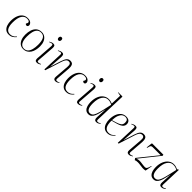

<svg xmlns="http://www.w3.org/2000/svg" viewBox="415 -2418 4084 4084"><g transform="rotate(45 2457.0 -376.5)"><path d="M261 -523Q326 -523 358 -494.5Q390 -466 390 -435Q390 -413 379 -401Q368 -389 352 -389Q327 -389 313 -411L324 -430Q344 -464 325 -484.5Q306 -505 258 -505Q185 -505 141 -437Q97 -369 97 -226Q97 -10 233 -10Q270 -10 305 -26Q340 -42 373 -82L383 -74Q355 -37 315.5 -11.5Q276 14 217 14Q157 14 118.5 -18.5Q80 -51 62 -105Q44 -159 44 -223Q44 -312 70 -379.5Q96 -447 144.5 -485Q193 -523 261 -523Z M653 14Q596 14 555 -17.5Q514 -49 492 -105Q470 -161 470 -234Q470 -313 491.5 -378.5Q513 -444 560 -483.5Q607 -523 684 -523Q738 -523 780 -493.5Q822 -464 846 -409.5Q870 -355 870 -279Q870 -222 857.5 -169Q845 -116 819 -75Q793 -34 751.5 -10Q710 14 653 14ZM658 -4Q716 -4 750.5 -39Q785 -74 801 -136Q817 -198 817 -278Q817 -390 785 -447.5Q753 -505 679 -505Q621 -505 587 -470Q553 -435 538 -373.5Q523 -312 523 -232Q523 -120 558 -62Q593 -4 658 -4Z M1016 -693Q1016 -716 1027.5 -729.5Q1039 -743 1057 -743Q1097 -743 1097 -696Q1097 -675 1086 -660.5Q1075 -646 1056 -646Q1039 -646 1027.5 -658.5Q1016 -671 1016 -693ZM1035 -445Q1037 -475 1031.5 -488Q1026 -501 1008 -501Q983 -501 942 -481L937 -491Q963 -507 984 -515Q1005 -523 1031 -523Q1067 -523 1076.5 -501Q1086 -479 1084 -445L1055 -56Q1053 -30 1060.5 -21Q1068 -12 1082 -12Q1097 -12 1113.5 -16Q1130 -20 1149 -31L1155 -22Q1135 -6 1112.5 4Q1090 14 1063 14Q1028 14 1016.5 -7.5Q1005 -29 1007 -60Z M1712 -22Q1696 -9 1672 2.5Q1648 14 1620 14Q1590 14 1575.5 -4.5Q1561 -23 1564 -63L1589 -382Q1594 -441 1578.5 -464.5Q1563 -488 1531 -488Q1510 -488 1491.5 -479Q1473 -470 1455.5 -442Q1438 -414 1420 -358L1306 0H1281L1299 -458Q1300 -482 1293.5 -491.5Q1287 -501 1271 -501Q1259 -501 1243 -496.5Q1227 -492 1205 -481L1200 -491Q1220 -504 1243.5 -513.5Q1267 -523 1294 -523Q1332 -523 1341.5 -498.5Q1351 -474 1348 -430L1327 -133H1329L1403 -366Q1431 -453 1462 -487.5Q1493 -522 1542 -522Q1604 -522 1623 -481.5Q1642 -441 1637 -377L1612 -56Q1611 -34 1617 -23Q1623 -12 1640 -12Q1674 -12 1706 -31Z M1987 -523Q2052 -523 2084 -494.5Q2116 -466 2116 -435Q2116 -413 2105 -401Q2094 -389 2078 -389Q2053 -389 2039 -411L2050 -430Q2070 -464 2051 -484.5Q2032 -505 1984 -505Q1911 -505 1867 -437Q1823 -369 1823 -226Q1823 -10 1959 -10Q1996 -10 2031 -26Q2066 -42 2099 -82L2109 -74Q2081 -37 2041.5 -11.5Q2002 14 1943 14Q1883 14 1844.5 -18.5Q1806 -51 1788 -105Q1770 -159 1770 -223Q1770 -312 1796 -379.5Q1822 -447 1870.5 -485Q1919 -523 1987 -523Z M2257 -693Q2257 -716 2268.5 -729.5Q2280 -743 2298 -743Q2338 -743 2338 -696Q2338 -675 2327 -660.5Q2316 -646 2297 -646Q2280 -646 2268.5 -658.5Q2257 -671 2257 -693ZM2276 -445Q2278 -475 2272.5 -488Q2267 -501 2249 -501Q2224 -501 2183 -481L2178 -491Q2204 -507 2225 -515Q2246 -523 2272 -523Q2308 -523 2317.5 -501Q2327 -479 2325 -445L2296 -56Q2294 -30 2301.5 -21Q2309 -12 2323 -12Q2338 -12 2354.5 -16Q2371 -20 2390 -31L2396 -22Q2376 -6 2353.5 4Q2331 14 2304 14Q2269 14 2257.5 -7.5Q2246 -29 2248 -60Z M2840 -59Q2839 -31 2846 -21Q2853 -11 2869 -11Q2904 -11 2938 -37L2946 -26Q2927 -10 2904 2Q2881 14 2853 14Q2816 14 2802.5 -8Q2789 -30 2791 -73L2803 -309H2801L2769 -174Q2757 -124 2738 -81Q2719 -38 2689 -12Q2659 14 2613 14Q2560 14 2527.5 -17Q2495 -48 2480.5 -98Q2466 -148 2466 -206Q2466 -306 2497 -377Q2528 -448 2581 -485.5Q2634 -523 2698 -523Q2733 -523 2760 -515Q2787 -507 2808 -499L2817 -742L2733 -760L2734 -767H2857L2865 -759ZM2622 -24Q2658 -24 2684 -45.5Q2710 -67 2732 -124Q2754 -181 2777 -287L2818 -472Q2784 -491 2757.5 -498Q2731 -505 2695 -505Q2620 -505 2569.5 -432.5Q2519 -360 2519 -216Q2519 -24 2622 -24Z M3223 -523Q3285 -523 3315.5 -493Q3346 -463 3346 -414Q3346 -376 3324.5 -349Q3303 -322 3266.5 -304Q3230 -286 3184 -273L3061 -238Q3060 -118 3094.5 -64Q3129 -10 3197 -10Q3235 -10 3269 -25Q3303 -40 3337 -82L3347 -74Q3319 -37 3279.5 -11.5Q3240 14 3181 14Q3121 14 3082.5 -18.5Q3044 -51 3026 -105Q3008 -159 3008 -223Q3008 -312 3034 -379.5Q3060 -447 3108.5 -485Q3157 -523 3223 -523ZM3297 -414Q3297 -464 3275 -484.5Q3253 -505 3214 -505Q3176 -505 3142 -480.5Q3108 -456 3086 -400.5Q3064 -345 3061 -253L3161 -283Q3229 -303 3263 -330.5Q3297 -358 3297 -414Z M3920 -22Q3904 -9 3880 2.5Q3856 14 3828 14Q3798 14 3783.5 -4.5Q3769 -23 3772 -63L3797 -382Q3802 -441 3786.5 -464.5Q3771 -488 3739 -488Q3718 -488 3699.5 -479Q3681 -470 3663.5 -442Q3646 -414 3628 -358L3514 0H3489L3507 -458Q3508 -482 3501.5 -491.5Q3495 -501 3479 -501Q3467 -501 3451 -496.5Q3435 -492 3413 -481L3408 -491Q3428 -504 3451.5 -513.5Q3475 -523 3502 -523Q3540 -523 3549.5 -498.5Q3559 -474 3556 -430L3535 -133H3537L3611 -366Q3639 -453 3670 -487.5Q3701 -522 3750 -522Q3812 -522 3831 -481.5Q3850 -441 3845 -377L3820 -56Q3819 -34 3825 -23Q3831 -12 3848 -12Q3882 -12 3914 -31Z M4018 -507H4353L4360 -481L4007 -40Q4040 -58 4094 -58Q4108 -58 4139 -54Q4170 -50 4202.5 -45.5Q4235 -41 4254 -41Q4275 -41 4289.5 -47Q4304 -53 4316 -77.5Q4328 -102 4342 -156H4353L4325 0Q4281 10 4240.5 7Q4200 4 4162 -2.5Q4124 -9 4085 -9Q4058 -9 4038.5 -5Q4019 -1 4005 6L3978 -33L4321 -459H4082Q4058 -459 4044.5 -451.5Q4031 -444 4023.5 -424Q4016 -404 4006 -365H3993L4007 -496Z M4799 -59Q4798 -31 4805.5 -21Q4813 -11 4828 -11Q4863 -11 4897 -37L4905 -26Q4886 -10 4863 2Q4840 14 4812 14Q4775 14 4761.5 -8Q4748 -30 4750 -73L4762 -309H4760L4728 -174Q4716 -124 4697 -81Q4678 -38 4648 -12Q4618 14 4572 14Q4519 14 4486.5 -17Q4454 -48 4439.5 -98Q4425 -148 4425 -206Q4425 -302 4456 -373.5Q4487 -445 4540 -484Q4593 -523 4657 -523Q4693 -523 4722.5 -514Q4752 -505 4777 -493L4808 -513L4815 -508ZM4581 -24Q4617 -24 4643 -45.5Q4669 -67 4691 -124Q4713 -181 4736 -287L4777 -472Q4743 -491 4716.5 -498Q4690 -505 4654 -505Q4579 -505 4528.5 -432.5Q4478 -360 4478 -216Q4478 -24 4581 -24Z"/></g></svg>

Font: Display Extralight
Style: Italic
Weight: 200
Italic angle: -2°
Designer: Latin by Veronika Burian and Jose Scaglione. Greek by Irene Vlachou. Cyrillic by Vera Evstafieva
Foundry: TypeTogether
Version: Version 3.002